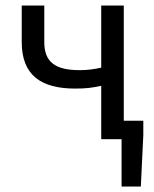

<svg xmlns="http://www.w3.org/2000/svg" viewBox="-20 -506 560 698"><path d="M422 172H492L501 -15V-67H430V-486H348V-260C320 -254 298 -251 269 -251C180 -251 141 -281 141 -353V-486H59V-353C59 -232 130 -184 253 -184C296 -184 314 -187 348 -194V0H422Z"/></svg>

Font: Giro Sans Regular
Style: Regular
Weight: 400
Designer: Paul D. Hunt
Foundry: Adobe Systems Incorporated
Version: Version 1.000;PS 1.0;hotconv 1.0.88;makeotf.lib2.5.647800